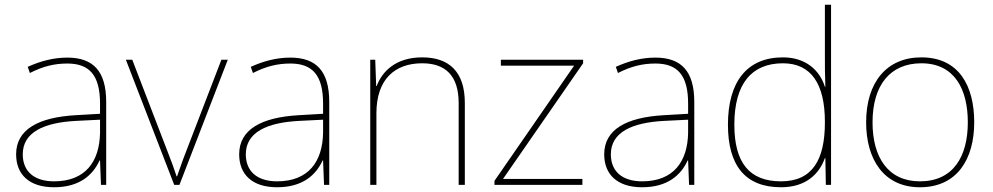

<svg xmlns="http://www.w3.org/2000/svg" viewBox="-20 -780 4190 810"><path d="M264 -537C205 -537 150 -522 97 -498L106 -472C163 -501 211 -512 264 -512C357 -512 402 -463 402 -343V-300L299 -294C142 -285 48 -234 48 -129C48 -45 102 10 208 10C316 10 372 -42 400 -103H402L406 0H428V-350C428 -480 373 -537 264 -537ZM301 -270 402 -275V-220C400 -99 341 -15 208 -15C123 -15 76 -58 76 -129C76 -222 165 -263 301 -270Z M715 0H737L941 -528H914L764 -138C747 -95 739 -69 727 -36H725C714 -69 705 -95 688 -138L538 -528H511Z M1205 -537C1146 -537 1091 -522 1038 -498L1047 -472C1104 -501 1152 -512 1205 -512C1298 -512 1343 -463 1343 -343V-300L1240 -294C1083 -285 989 -234 989 -129C989 -45 1043 10 1149 10C1257 10 1313 -42 1341 -103H1343L1347 0H1369V-350C1369 -480 1314 -537 1205 -537ZM1242 -270 1343 -275V-220C1341 -99 1282 -15 1149 -15C1064 -15 1017 -58 1017 -129C1017 -222 1106 -263 1242 -270Z M1761 -538C1649 -538 1592 -478 1569 -417H1567L1563 -528H1542V0H1568V-302C1568 -446 1646 -513 1761 -513C1858 -513 1915 -462 1915 -345V0H1941V-346C1941 -477 1875 -538 1761 -538Z M2437 0V-25H2102L2440 -513V-528H2093V-503H2402L2066 -17V0Z M2745 -537C2686 -537 2631 -522 2578 -498L2587 -472C2644 -501 2692 -512 2745 -512C2838 -512 2883 -463 2883 -343V-300L2780 -294C2623 -285 2529 -234 2529 -129C2529 -45 2583 10 2689 10C2797 10 2853 -42 2881 -103H2883L2887 0H2909V-350C2909 -480 2854 -537 2745 -537ZM2782 -270 2883 -275V-220C2881 -99 2822 -15 2689 -15C2604 -15 2557 -58 2557 -129C2557 -222 2646 -263 2782 -270Z M3275 10C3380 10 3436 -46 3460 -113H3462L3464 0H3486V-760H3460V-543C3460 -501 3460 -459 3462 -414H3460C3438 -484 3379 -538 3283 -538C3133 -538 3051 -437 3051 -254C3051 -83 3123 10 3275 10ZM3275 -15C3141 -15 3078 -94 3078 -254C3078 -427 3151 -513 3283 -513C3402 -513 3460 -426 3460 -266V-263C3460 -107 3408 -15 3275 -15Z M4090 -264C4090 -417 4026 -538 3867 -538C3720 -538 3634 -432 3634 -264C3634 -107 3709 10 3861 10C4018 10 4090 -109 4090 -264ZM3661 -264C3661 -420 3735 -513 3867 -513C4008 -513 4063 -402 4063 -264C4063 -119 4001 -15 3861 -15C3726 -15 3661 -117 3661 -264Z"/></svg>

Font: Noto Sans Telugu Thin
Style: Regular
Weight: 100
Designer: Jelle Bosma - Monotype Design Team
Foundry: Monotype Imaging Inc.
Version: Version 2.005